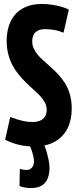

<svg xmlns="http://www.w3.org/2000/svg" viewBox="-20 -730 394 970"><path d="M327.6 -680.6 301 -564.8Q287.4 -570.2 275.1 -573.8Q262.8 -577.4 251.4 -579.1Q240 -580.8 229.5 -581.8Q219 -582.8 208 -582.8Q176.6 -582.8 159.7 -567.7Q142.8 -552.6 142.8 -521Q142.8 -501 150.5 -484.4Q158.2 -467.8 171.1 -452.7Q184 -437.6 200.6 -423.1Q217.2 -408.6 235 -392.4Q254.2 -375.2 273.4 -355Q292.6 -334.8 308.4 -309.6Q324.2 -284.4 333.3 -252.7Q342.4 -221 342.4 -180.4Q342.4 -124.6 321.2 -81.8Q300 -39 257.4 -14.5Q214.8 10 150.8 10Q133.6 10 115.8 8.3Q98 6.6 79.6 2.5Q61.2 -1.6 42.9 -8.1Q24.6 -14.6 6 -24.2L31.6 -138.8Q49 -132.4 64.3 -127.6Q79.6 -122.8 93.5 -119.6Q107.4 -116.4 120.2 -115Q133 -113.6 144.8 -113.6Q165.4 -113.6 181.6 -120.2Q197.8 -126.8 206.9 -140.6Q216 -154.4 216 -175.2Q216 -194.6 207.1 -211.5Q198.2 -228.4 183.2 -244.7Q168.2 -261 149.7 -277.2Q131.2 -293.4 112 -312.4Q93.2 -330.4 75.9 -351.3Q58.6 -372.2 44.5 -397.9Q30.4 -423.6 22 -455.1Q13.6 -486.6 13.6 -524.8Q13.6 -558.6 22.5 -591.5Q31.4 -624.4 52 -651.2Q72.6 -678 107.4 -694Q142.2 -710 193.6 -710Q218.8 -710 245.5 -705.7Q272.2 -701.4 294.3 -694.9Q316.4 -688.4 327.6 -680.6ZM80 123.6Q91.6 126.2 99.3 127.5Q107 128.8 114.4 128.8Q129.4 128.8 140.5 117.5Q151.6 106.2 151.6 85.8Q151.6 74.8 148.3 59.5Q145 44.2 139.1 27.3Q133.2 10.4 125.4 -4.2H200.2Q207.4 10.4 214 32.2Q220.6 54 225.4 76.9Q230.2 99.8 230.2 118Q230.2 146.8 221.5 169.9Q212.8 193 192.5 206.5Q172.2 220 136.6 220Q123 220 108.6 218Q94.2 216 78.6 210Z"/></svg>

Font: Georama ExtraCondensed Thin
Style: Regular
Weight: 100
Width: 2
Designer: Jean-Baptiste Levee
Foundry: Production Type
Version: Version 1.001